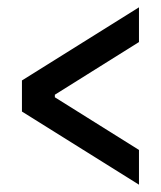

<svg xmlns="http://www.w3.org/2000/svg" viewBox="-20 -515 440 525"><path d="M360 -10 40 -210V-295L360 -495V-400L130 -256V-249L360 -105Z"/></svg>

Font: Cuprum
Style: Regular
Weight: 400
Designer: Jovanny Lemonad
Foundry: Jovanny Lemonad
Version: Version 3.000